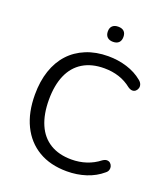

<svg xmlns="http://www.w3.org/2000/svg" viewBox="-160 -1011 994 1134"><g transform="rotate(20 336.5 -444.5)"><path d="M392 9Q288 9 214 -35Q140 -79 100.5 -160Q61 -241 61 -353Q61 -437 83.5 -503.5Q106 -570 148.5 -616.5Q191 -663 253 -688.5Q315 -714 392 -714Q454 -714 510 -696.5Q566 -679 607 -645Q620 -635 624.5 -622.5Q629 -610 625.5 -598.5Q622 -587 613.5 -579.5Q605 -572 593 -572Q581 -572 566 -582Q530 -611 487 -625Q444 -639 394 -639Q315 -639 260 -605.5Q205 -572 177 -508Q149 -444 149 -353Q149 -262 177 -197.5Q205 -133 260 -99.5Q315 -66 394 -66Q443 -66 487 -80.5Q531 -95 568 -124Q583 -134 595 -133.5Q607 -133 615 -126Q623 -119 626.5 -108Q630 -97 626.5 -85Q623 -73 611 -64Q569 -28 512.5 -9.5Q456 9 392 9ZM387 -803Q364 -803 351 -815.5Q338 -828 338 -851Q338 -874 351 -886Q364 -898 387 -898Q411 -898 423.5 -886Q436 -874 436 -851Q436 -828 423.5 -815.5Q411 -803 387 -803Z"/></g></svg>

Font: Nunito ExtraLight
Style: Regular
Weight: 400
Version: Version 3.602